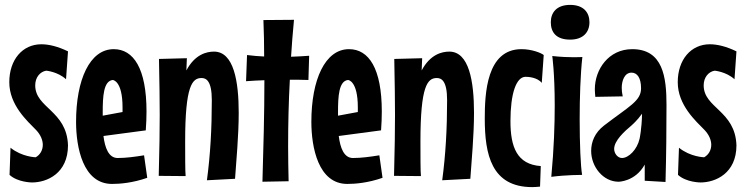

<svg xmlns="http://www.w3.org/2000/svg" viewBox="-20 -740 3048 785"><path d="M258 -146C253 -288 124 -298 124 -391C124 -424 144 -447 169 -451C169 -451 216 -447 250 -416L258 -530C217 -550 180 -559 149 -559C72 -559 18 -496 18 -404C18 -310 92 -245 128 -208C146 -189 155 -167 155 -148C155 -126 144 -107 126 -97C126 -97 70 -98 23 -136L19 -25C53 6 111 6 111 6C172 6 258 -31 258 -146Z M569 -105C531 -99 496 -94 461 -94C424 -94 409 -136 403 -184L576 -207C578 -234 579 -260 579 -284C579 -460 526 -539 445 -539C347 -539 291 -414 291 -242C291 -138 319 12 438 12C470 12 522 8 582 -13ZM400 -282C400 -345 403 -409 441 -413C441 -413 481 -411 481 -301V-282L400 -267Z M941 -9C946 -83 956 -185 956 -279C956 -407 936 -529 855 -529C825 -529 777 -518 742 -452L744 -502L630 -499C632 -393 633 -330 633 -270C633 -203 632 -139 629 -21L739 -20C737 -37 737 -108 737 -162C737 -390 766 -421 804 -421C822 -421 846 -411 846 -331C846 -214 840 -107 826 -3Z M1057 -658C1059 -608 1060 -559 1060 -509C1037 -510 1013 -512 990 -515L986 -408C1011 -410 1036 -411 1061 -412C1061 -274 1057 -136 1053 3L1160 1C1159 -47 1158 -94 1158 -141C1158 -232 1160 -321 1165 -414C1190 -414 1216 -414 1241 -413L1244 -512C1219 -510 1195 -509 1170 -508C1173 -557 1177 -607 1182 -659Z M1531 -105C1493 -99 1458 -94 1423 -94C1386 -94 1371 -136 1365 -184L1538 -207C1540 -234 1541 -260 1541 -284C1541 -460 1488 -539 1407 -539C1309 -539 1253 -414 1253 -242C1253 -138 1281 12 1400 12C1432 12 1484 8 1544 -13ZM1362 -282C1362 -345 1365 -409 1403 -413C1403 -413 1443 -411 1443 -301V-282L1362 -267Z M1903 -9C1908 -83 1918 -185 1918 -279C1918 -407 1898 -529 1817 -529C1787 -529 1739 -518 1704 -452L1706 -502L1592 -499C1594 -393 1595 -330 1595 -270C1595 -203 1594 -139 1591 -21L1701 -20C1699 -37 1699 -108 1699 -162C1699 -390 1728 -421 1766 -421C1784 -421 1808 -411 1808 -331C1808 -214 1802 -107 1788 -3Z M2203 -515C2192 -524 2154 -539 2112 -539C1969 -539 1962 -357 1962 -255C1962 -109 1989 25 2156 25C2166 25 2177 24 2188 23L2191 -61C2094 -68 2067 -138 2067 -245C2067 -356 2090 -426 2129 -426C2139 -426 2177 -424 2195 -401Z M2390 -649C2390 -688 2367 -720 2311 -720C2255 -720 2232 -688 2232 -649C2232 -609 2253 -578 2311 -578C2365 -578 2390 -609 2390 -649ZM2361 -507C2361 -507 2348 -506 2327 -506C2305 -506 2274 -507 2238 -511C2238 -511 2248 -441 2248 -309C2248 -232 2245 -134 2234 -17C2294 -25 2360 -25 2360 -25C2354 -59 2350 -151 2350 -252C2350 -340 2353 -435 2361 -507Z M2705 -311C2705 -424 2691 -539 2565 -539C2468 -539 2412 -456 2412 -375C2412 -365 2413 -355 2414 -344L2526 -346C2523 -359 2522 -371 2522 -381C2522 -409 2533 -443 2562 -443C2585 -443 2601 -422 2601 -379C2601 -327 2553 -306 2450 -227C2412 -198 2397 -160 2397 -123C2397 -58 2446 3 2509 3C2509 3 2577 3 2616 -67V-1L2701 4C2704 -107 2705 -209 2705 -311ZM2595 -173C2585 -128 2550 -94 2523 -94C2505 -94 2491 -113 2491 -131C2491 -165 2533 -203 2563 -228C2563 -228 2585 -247 2605 -275C2604 -213 2595 -173 2595 -173Z M2991 -146C2986 -288 2857 -298 2857 -391C2857 -424 2877 -447 2902 -451C2902 -451 2949 -447 2983 -416L2991 -530C2950 -550 2913 -559 2882 -559C2805 -559 2751 -496 2751 -404C2751 -310 2825 -245 2861 -208C2879 -189 2888 -167 2888 -148C2888 -126 2877 -107 2859 -97C2859 -97 2803 -98 2756 -136L2752 -25C2786 6 2844 6 2844 6C2905 6 2991 -31 2991 -146Z"/></svg>

Font: Mouse Memoirs
Style: Regular
Weight: 400
Designer: Astigmatic (AOETI)
Foundry: Astigmatic (AOETI)
Version: Version 1.000